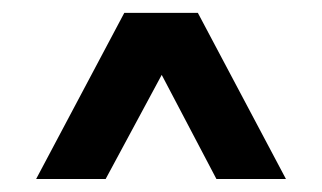

<svg xmlns="http://www.w3.org/2000/svg" viewBox="-20 -749 500 298"><path d="M36.1 -471.2 172.9 -729H287.1L423.8 -471.2H315.9L231 -632.8L144 -471.2Z"/></svg>

Font: Lumene Sans Condensed
Style: Bold
Weight: 600
Width: 3
Designer: Deni Anggara
Version: Version 1.003;Glyphs 3.1.2 (3151)